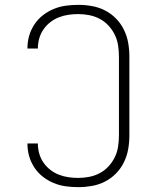

<svg xmlns="http://www.w3.org/2000/svg" viewBox="-20 -763 640 791"><path d="M303 8Q277 8 251 4.5Q225 1 201 -9Q177 -19 156.5 -35Q136 -51 121.5 -73Q107 -95 100 -120Q93 -145 93 -171Q93 -172 93 -172Q93 -172 93 -172H136Q136 -172 136 -172Q136 -172 136 -171Q136 -151 141.5 -131Q147 -111 158.5 -94Q170 -77 186.5 -64Q203 -51 222 -43.5Q241 -36 261.5 -33Q282 -30 303 -30Q325 -30 348 -34.5Q371 -39 391.5 -50Q412 -61 427.5 -78Q443 -95 453 -115.5Q463 -136 466.5 -159Q470 -182 470 -205V-530Q470 -553 466.5 -576Q463 -599 453 -619.5Q443 -640 427.5 -657Q412 -674 391.5 -685Q371 -696 348 -700.5Q325 -705 303 -705Q282 -705 261.5 -702Q241 -699 222 -691.5Q203 -684 186.5 -671Q170 -658 158.5 -641Q147 -624 141.5 -604Q136 -584 136 -564Q136 -563 136 -563Q136 -563 136 -563H93Q93 -563 93 -563Q93 -563 93 -564Q93 -590 100 -615Q107 -640 121.5 -662Q136 -684 156.5 -700Q177 -716 201 -726Q225 -736 251 -739.5Q277 -743 303 -743Q331 -743 359 -738Q387 -733 412.5 -720Q438 -707 458 -686.5Q478 -666 490.5 -640.5Q503 -615 508 -587Q513 -559 513 -530V-205Q513 -176 508 -148Q503 -120 490.5 -94.5Q478 -69 458 -48.5Q438 -28 412.5 -15Q387 -2 359 3Q331 8 303 8Z"/></svg>

Font: Iosevka SS04 XLt Ex
Style: Regular
Weight: 200
Width: 7
Monospace: yes
Designer: Belleve Invis
Foundry: Belleve Invis
Version: Version 19.0.0; ttfautohint (v1.8.4)